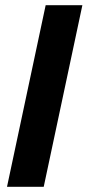

<svg xmlns="http://www.w3.org/2000/svg" viewBox="-20 -720 338 740"><path d="M7 0 156 -700H297.5L148.5 0Z"/></svg>

Font: Red Hat Display VF
Style: Italic
Weight: 300
Italic angle: -12°
Designer: Pentagram, MCKL
Foundry: Pentagram, MCKL
Version: Version 1.023